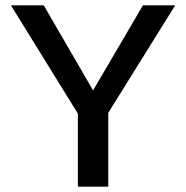

<svg xmlns="http://www.w3.org/2000/svg" viewBox="-20 -700 698 720"><path d="M386 -277V0H272V-274L21 -680H144L329 -361L516 -680H637Z"/></svg>

Font: Martel Sans SemiBold
Style: Regular
Weight: 600
Designer: Dan Reynolds and Mathieu Réguer
Foundry: Dan Reynolds and Mathieu Réguer
Version: Version 1.002; ttfautohint (v1.1) -l 5 -r 5 -G 72 -x 0 -D la